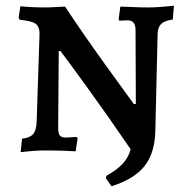

<svg xmlns="http://www.w3.org/2000/svg" viewBox="-20 -525 666 670"><path d="M349 96 352 88Q388 68 408 46.5Q428 25 436 -4Q354 -124 282.5 -222.5Q211 -321 191 -347H185L183 -79Q183 -60 188.5 -52.5Q194 -45 210 -45L247 -47L251 -43L244 3Q233 2 201.5 1Q170 0 133 0Q112 0 86 2.5Q60 5 52 6L57 -41Q84 -44 95.5 -57Q107 -70 108 -102L118 -408Q118 -432 104.5 -442Q91 -452 49 -456L45 -463L51 -503Q60 -502 85 -500.5Q110 -499 135 -499Q155 -499 177 -500.5Q199 -502 207 -502Q272 -404 348 -298.5Q424 -193 447 -162H454L453 -420Q453 -454 426 -454L396 -453L394 -458L400 -502Q411 -502 441 -500.5Q471 -499 497 -499Q520 -499 549 -501.5Q578 -504 587 -505L583 -457Q555 -453 543 -442Q531 -431 530 -408L522 -67Q520 10 484 55Q448 100 369 125Z"/></svg>

Font: Alegreya SC Medium
Style: Regular
Weight: 500
Designer: Juan Pablo del Peral
Foundry: Huerta Tipografica
Version: Version 2.007; ttfautohint (v1.6)